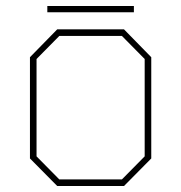

<svg xmlns="http://www.w3.org/2000/svg" viewBox="-20 -621 605 641"><path d="M138 -580V-601H427V-580ZM171 0 80 -92V-430L171 -523H394L485 -430V-92L394 0ZM178 -22H387L463 -99V-424L387 -501H178L102 -424V-99Z"/></svg>

Font: Tomorrow Thin
Style: Regular
Weight: 250
Designer: Tony de Marco, Monica Rizzolli
Foundry: Just in Type
Version: Version 2.002